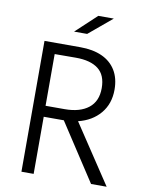

<svg xmlns="http://www.w3.org/2000/svg" viewBox="-95 -946 767 1012"><g transform="rotate(10 288.5 -439.5)"><path d="M306.2 -775.4H236.3L347.7 -879.4H430.7ZM463.9 0 264.2 -305.7H156.7V0H91.3V-700.2H283.7Q350.6 -700.2 398.9 -678.5Q447.3 -656.7 473.4 -614.3Q499.5 -571.8 499.5 -510.7Q499.5 -435.1 456.1 -383.5Q412.6 -332 338.9 -314L547.4 0ZM258.8 -364.3Q339.8 -364.3 385.7 -400.4Q431.6 -436.5 431.6 -506.8Q431.6 -576.7 390.1 -609.1Q348.6 -641.6 269.5 -641.6L156.2 -641.1V-364.3Z"/></g></svg>

Font: Selawik Semilight
Style: Regular
Weight: 300
Designer: Aaron Bell
Foundry: Microsoft Corporation
Version: Version 1.01